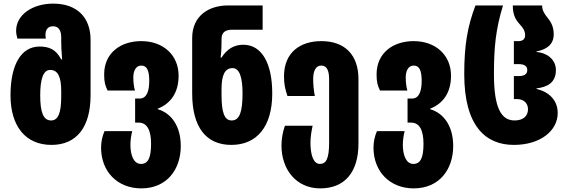

<svg xmlns="http://www.w3.org/2000/svg" viewBox="-20 -790 3137 1060"><path d="M264 10C404 10 480 -89 480 -264V-570C480 -695 404 -770 274 -770C160 -770 69 -709 69 -620C69 -606 72 -592 76 -577H233C232 -584 231 -590 231 -597C231 -626 244 -645 273 -645C303 -645 318 -622 318 -584V-558C318 -537 319 -508 323 -462H318C288 -519 249 -533 198 -533C97 -533 38 -433 38 -264C38 -92 122 10 264 10ZM262 -125C218 -125 202 -173 202 -264C202 -351 218 -404 257 -404C300 -404 318 -365 318 -287V-258C318 -168 302 -125 262 -125Z M760 250C900 250 978 147 978 16C978 -96 924 -166 851 -187V-190C924 -219 966 -280 966 -372C966 -487 880 -563 760 -563C646 -563 555 -498 555 -379C555 -335 561 -318 574 -290H725C719 -312 716 -335 716 -363C716 -395 728 -428 760 -428C791 -428 804 -401 804 -344C804 -289 791 -246 751 -246H726V-113H746C792 -113 814 -71 814 4C814 80 798 115 758 115C717 115 700 64 700 10C700 -16 704 -43 710 -66H557C544 -36 538 -5 538 25C538 157 628 250 760 250Z M1257 10C1399 10 1483 -92 1483 -274C1483 -443 1424 -543 1323 -543C1272 -543 1233 -519 1203 -472H1198C1203 -517 1203 -537 1203 -558V-574C1203 -613 1226 -626 1262 -626H1430V-760H1239C1134 -760 1041 -704 1041 -580V-274C1041 -89 1117 10 1257 10ZM1259 -125C1219 -125 1203 -168 1203 -268V-297C1203 -375 1221 -414 1264 -414C1303 -414 1319 -361 1319 -274C1319 -173 1303 -125 1259 -125Z M1748 250C1883 250 1959 161 1959 2V-353C1959 -488 1883 -563 1754 -563C1639 -563 1548 -502 1548 -369C1548 -325 1554 -298 1567 -260H1718C1712 -292 1709 -325 1709 -353C1709 -395 1721 -428 1754 -428C1784 -428 1797 -401 1797 -353V-3C1797 85 1781 115 1746 115C1709 115 1694 61 1694 -1C1694 -35 1700 -69 1706 -96H1553C1540 -59 1534 -21 1534 14C1534 143 1613 250 1748 250Z M2264 250C2404 250 2482 147 2482 16C2482 -96 2428 -166 2355 -187V-190C2428 -219 2470 -280 2470 -372C2470 -487 2384 -563 2264 -563C2150 -563 2059 -498 2059 -379C2059 -335 2065 -318 2078 -290H2229C2223 -312 2220 -335 2220 -363C2220 -395 2232 -428 2264 -428C2295 -428 2308 -401 2308 -344C2308 -289 2295 -246 2255 -246H2230V-113H2250C2296 -113 2318 -71 2318 4C2318 80 2302 115 2262 115C2221 115 2204 64 2204 10C2204 -16 2208 -43 2214 -66H2061C2048 -36 2042 -5 2042 25C2042 157 2132 250 2264 250Z M2817 10C2963 10 3059 -68 3059 -166C3059 -247 2997 -287 2942 -299V-302C2997 -309 3049 -330 3049 -403C3049 -464 2997 -499 2942 -503V-506C2997 -517 3037 -543 3037 -601C3037 -643 3021 -670 3003 -692C2985 -714 2973 -733 2973 -760H2811C2811 -703 2830 -677 2851 -654C2866 -638 2879 -621 2879 -595C2879 -571 2862 -563 2842 -563H2817V-436H2843C2875 -436 2891 -425 2891 -403C2891 -381 2875 -370 2843 -370H2817V-243H2834C2877 -243 2895 -215 2895 -187C2895 -148 2867 -125 2821 -125C2747 -125 2707 -194 2707 -381C2707 -531 2717 -629 2757 -760H2605C2561 -644 2543 -541 2543 -381C2543 -94 2661 10 2817 10Z"/></svg>

Font: Noto Sans Georgian ExtraCondensed Black
Style: Regular
Weight: 900
Width: 2
Designer: Monotype Design Team, Akaki Razmadze
Foundry: Google LLC
Version: Version 2.005